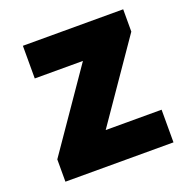

<svg xmlns="http://www.w3.org/2000/svg" viewBox="-107 -668 746 768"><g transform="rotate(-20 266.0 -284.5)"><path d="M44 0H504V-139H266L497 -474V-569H70V-430H275L44 -95Z"/></g></svg>

Font: Noto Sans CJK KR Black
Style: Regular
Weight: 900
Designer: Ryoko NISHIZUKA (kana & ideographs); Paul D. Hunt (Latin, Greek & Cyrillic); Wenlong ZHANG (bopomofo); Sandoll Communica
Foundry: Adobe Systems Incorporated
Version: Version 1.004;PS 1.004;hotconv 1.0.82;makeotf.lib2.5.63406